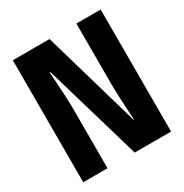

<svg xmlns="http://www.w3.org/2000/svg" viewBox="-166 -843 931 973"><g transform="rotate(-30 300.0 -357.0)"><path d="M43 0V-714H258L422 -147H425Q415 -288 415 -365V-714H557V0H344L178 -567H174Q180 -482 182.5 -430.5Q185 -379 185 -343V0Z"/></g></svg>

Font: Noto Sans Mono ExtraBold
Style: Regular
Weight: 800
Designer: Monotype Design Team
Foundry: Monotype Imaging Inc.
Version: Version 2.014